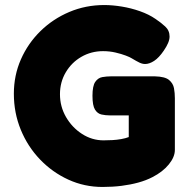

<svg xmlns="http://www.w3.org/2000/svg" viewBox="-20 -723 759 762"><path d="M387 19Q315 19 251.5 -10Q188 -39 139 -90Q90 -141 62.5 -208Q35 -275 35 -351Q35 -424 63 -487.5Q91 -551 140.5 -599.5Q190 -648 255 -675.5Q320 -703 394 -703Q426 -703 463 -697Q500 -691 535.5 -678.5Q571 -666 597 -648Q618 -634 635.5 -618Q653 -602 653 -578Q653 -566 647 -552Q641 -538 630 -522Q611 -494 592 -481.5Q573 -469 556 -469Q545 -469 533.5 -474.5Q522 -480 502 -492Q496 -496 479 -502.5Q462 -509 438.5 -514.5Q415 -520 389 -520Q342 -520 303 -497.5Q264 -475 241 -436Q218 -397 218 -349Q218 -300 242 -258.5Q266 -217 305.5 -191.5Q345 -166 391 -166Q409 -166 426.5 -167Q444 -168 461 -171Q478 -174 491 -179V-265H417Q399 -265 383 -268.5Q367 -272 357 -288Q347 -304 347 -343Q347 -382 358 -398Q369 -414 386 -417Q403 -420 420 -420H595Q635 -419 651 -405.5Q667 -392 670.5 -373Q674 -354 674 -333V-128Q674 -100 650 -70.5Q626 -41 585 -20Q560 -7 529 1.5Q498 10 462.5 14.5Q427 19 387 19Z"/></svg>

Font: Fredoka Light
Style: Regular
Weight: 300
Designer: Ben Nathan
Foundry: Milena B. Brandão, Ben Nathan
Version: Version 2.001